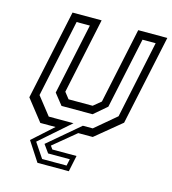

<svg xmlns="http://www.w3.org/2000/svg" viewBox="-108 -629 810 902"><g transform="rotate(15 297.0 -178.0)"><path d="M157 184.5 95.5 90 195.5 0H121.5L40.5 -103L133.5 -540H275L197 -172L221 -141.5H338L375 -172L453 -540H594.5L501.5 -103L376.5 0H306L197 90L208.5 106H326L309.5 184.5ZM173.5 161.5H292.5L299.5 129H194L166 90L318 -39H366L468.5 -125.5L548 -502H484L410.5 -156.5L348 -103H197L154.5 -156.5L228 -502H163.5L84 -125.5L152 -39H272.5L125.5 90Z"/></g></svg>

Font: Tourney
Style: Italic
Weight: 400
Italic angle: -12°
Version: Version 1.015